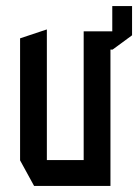

<svg xmlns="http://www.w3.org/2000/svg" viewBox="-20 -611 457 631"><path d="M92 0 46 -84V-485L133 -514H134V-85H255V-508H349V-591H414V-495L350 -448H343V0Z"/></svg>

Font: Foldit Thin
Style: Regular
Weight: 400
Version: Version 1.003